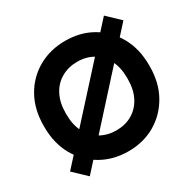

<svg xmlns="http://www.w3.org/2000/svg" viewBox="-164 -899 1106 1097"><g transform="rotate(-30 389.0 -350.5)"><path d="M125 27 41 -53 654 -728 737 -649ZM389 14Q290 14 211 -31.5Q132 -77 86.5 -158Q41 -239 41 -347V-354Q41 -462 86.5 -543Q132 -624 211 -669Q290 -714 389 -714Q489 -714 567 -669Q645 -624 690.5 -543Q736 -462 736 -354V-347Q736 -239 690.5 -158Q645 -77 567 -31.5Q489 14 389 14ZM389 -124Q448 -124 493.5 -150.5Q539 -177 565 -227Q591 -277 591 -347V-354Q591 -423 565 -473Q539 -523 493.5 -549.5Q448 -576 389 -576Q331 -576 284.5 -549.5Q238 -523 212 -473Q186 -423 186 -354V-347Q186 -277 212 -227Q238 -177 284.5 -150.5Q331 -124 389 -124Z"/></g></svg>

Font: SUSE Thin
Style: Bold
Weight: 700
Version: Version 1.000